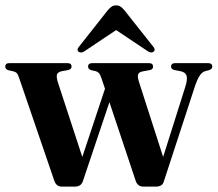

<svg xmlns="http://www.w3.org/2000/svg" viewBox="-20 -693 811 715"><path d="M260 2H211Q190 2 182.5 -19L51.5 -402Q47 -416 42 -421Q37 -426 29 -427.5L11 -431.5Q-0.5 -435.5 -0.5 -445Q-0.5 -458 15.5 -458H230.5Q246.5 -458 246.5 -445Q246.5 -435 233 -432L211 -428Q195.5 -425 192.2 -415.8Q189 -406.5 196.5 -383.5L286.5 -108.5L371 -362.5L357.5 -402.5Q353 -416 348.2 -421Q343.5 -426 336.5 -428L320 -431.5Q308 -435.5 308 -445Q308 -458 324.5 -458H534Q550 -458 550 -445Q550 -434 537.5 -432L511 -427Q497 -424.5 494.2 -415.5Q491.5 -406.5 498 -386.5L587.5 -108.5L669.5 -368Q679 -397.5 674.8 -411Q670.5 -424.5 651.5 -428L630.5 -432Q617 -435 617 -445Q617 -458 633 -458H754Q770.5 -458 770.5 -445Q770.5 -435.5 757.5 -431.5L744 -428Q732.5 -424.5 723.8 -411.5Q715 -398.5 706 -372L590 -17Q586.5 -6 578.8 -2Q571 2 562 2H514Q493 2 485.5 -19L387.5 -312.5L288 -16.5Q283.5 -6 276 -2Q268.5 2 260 2ZM552 -500.5Q543.5 -493.5 530 -502.5L412.5 -581L295 -502.5Q282 -493.5 272.5 -500.5Q264 -507.5 274.5 -519.5L381 -654.5Q388.5 -663.5 395.5 -668.2Q402.5 -673 412.5 -673Q422.5 -673 429.2 -668.2Q436 -663.5 443.5 -654.5L550.5 -519.5Q560.5 -507.5 552 -500.5Z"/></svg>

Font: Fraunces 72pt S000 SemiBold
Style: Regular
Weight: 600
Version: Version 1.000; ttfautohint (v1.8.3)